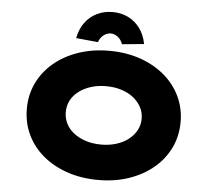

<svg xmlns="http://www.w3.org/2000/svg" viewBox="-61 -1005 1186 1081"><g transform="rotate(5 532.0 -464.5)"><path d="M533 10Q437 10 357 -17.5Q277 -45 219 -94Q161 -143 129.5 -209.5Q98 -276 98 -355Q98 -434 130 -500.5Q162 -567 220 -616Q278 -665 357.5 -692.5Q437 -720 532 -720Q628 -720 707.5 -692.5Q787 -665 845 -616Q903 -567 935 -500.5Q967 -434 967 -356Q967 -276 935 -209.5Q903 -143 845 -94Q787 -45 707.5 -17.5Q628 10 533 10ZM532 -190Q579 -190 618.5 -202.5Q658 -215 686.5 -237.5Q715 -260 731 -290Q747 -320 747 -355Q747 -390 731 -420Q715 -450 686.5 -472.5Q658 -495 618.5 -507.5Q579 -520 532 -520Q485 -520 446 -507.5Q407 -495 378 -473Q349 -451 333.5 -421Q318 -391 318 -355Q318 -320 333.5 -289.5Q349 -259 378 -237Q407 -215 446 -202.5Q485 -190 532 -190ZM464 -763 340 -775Q350 -827 377 -863.5Q404 -900 444 -919.5Q484 -939 532 -939Q581 -939 620.5 -919.5Q660 -900 687 -863.5Q714 -827 724 -775L600 -763Q591 -789 572 -803.5Q553 -818 532 -818Q511 -818 492 -803.5Q473 -789 464 -763Z"/></g></svg>

Font: Lexend Peta Black
Style: Regular
Weight: 900
Version: Version 1.007